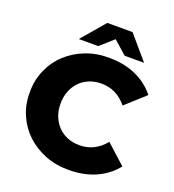

<svg xmlns="http://www.w3.org/2000/svg" viewBox="-161 -1034 1061 1172"><g transform="rotate(20 369.0 -448.0)"><path d="M34 -350Q33 -428 62.5 -495.5Q92 -563 144 -611.5Q196 -660 266.5 -687.5Q337 -715 419 -714Q516 -714 592.5 -680Q669 -646 720 -582L594 -468Q527 -550 429 -550Q386 -550 350 -535.5Q314 -521 288.5 -494.5Q263 -468 248.5 -431.5Q234 -395 234 -350Q234 -305 248.5 -268.5Q263 -232 288.5 -205.5Q314 -179 350 -164.5Q386 -150 429 -150Q527 -150 594 -232L720 -118Q669 -54 592.5 -20Q516 14 419 14Q337 15 266.5 -12.5Q196 -40 144 -88.5Q92 -137 62.5 -204.5Q33 -272 34 -350ZM502 -758 416 -834 330 -758H204L334 -910H498L628 -758Z"/></g></svg>

Font: CMG Sans ExtraBold
Style: Regular
Weight: 800
Designer: Julieta Ulanovsky
Foundry: Julieta Ulanovsky
Version: Version 7.200